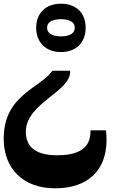

<svg xmlns="http://www.w3.org/2000/svg" viewBox="-98 -558 659 1040"><path d="M232 -538C150 -538 98 -487 98 -408C98 -328 150 -276 232 -276C315 -276 366 -328 366 -408C366 -487 315 -538 232 -538ZM232 -454C285 -454 307 -435 307 -408C307 -381 285 -361 232 -361C180 -361 157 -381 157 -408C157 -435 180 -454 232 -454ZM186 -175C120 -80 -78 -44 -78 193C-78 356 28 462 200 462C381 462 479 362 479 200C479 181 478 162 476 148H392V155C392 260 303 283 211 283C108 283 42 247 42 156C42 -2 289 -60 282 -175Z"/></svg>

Font: Noto Serif Myanmar ExtraBold
Style: Regular
Weight: 800
Designer: Ben Mitchell and the Monotype Design Team
Foundry: Monotype Imaging Inc.
Version: Version 2.106